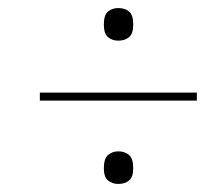

<svg xmlns="http://www.w3.org/2000/svg" viewBox="-20 -597 550 477"><path d="M274 -496Q259 -496 248.5 -504.5Q238 -513 238 -536Q238 -560 248.5 -568.5Q259 -577 274 -577Q290 -577 300.5 -568.5Q311 -560 311 -536Q311 -513 300.5 -504.5Q290 -496 274 -496ZM79 -347V-367H469V-347ZM274 -140Q259 -140 248.5 -148.5Q238 -157 238 -179Q238 -203 248.5 -212Q259 -221 274 -221Q290 -221 300.5 -212Q311 -203 311 -179Q311 -157 300.5 -148.5Q290 -140 274 -140Z"/></svg>

Font: Noto Serif Display SemiCondensed Thin
Style: Italic
Weight: 100
Width: 4
Italic angle: -12°
Designer: Monotype Design Team
Foundry: Monotype Imaging Inc.
Version: Version 2.009